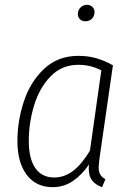

<svg xmlns="http://www.w3.org/2000/svg" viewBox="-20 -763 548 794"><path d="M447 -493 392 -112Q388 -80 388 -71Q388 -53 394.5 -41.5Q401 -30 416 -22L402 11Q375 1 361 -16.5Q347 -34 347 -68L348 -83Q319 -40 281.5 -14.5Q244 11 198 11Q129 11 90.5 -40Q52 -91 52 -180Q52 -262 78.5 -343Q105 -424 162 -478Q219 -532 304 -532Q345 -532 379 -522Q413 -512 447 -493ZM99 -180Q99 -107 126 -68Q153 -29 204 -29Q247 -29 283 -57Q319 -85 352 -140L399 -472Q355 -495 304 -495Q235 -495 188.5 -446.5Q142 -398 120.5 -325.5Q99 -253 99 -180ZM302 -705Q302 -721 313 -732Q324 -743 340 -743Q353 -743 362 -734.5Q371 -726 371 -713Q371 -697 360.5 -686Q350 -675 333 -675Q319 -675 310.5 -683.5Q302 -692 302 -705Z"/></svg>

Font: Fira Sans Condensed ExtraLight
Style: Italic
Weight: 275
Width: 3
Italic angle: -8°
Designer: Carrois Corporate & Edenspiekermann AG
Foundry: Carrois Corporate GbR & Edenspiekermann AG
Version: Version 4.203